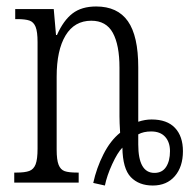

<svg xmlns="http://www.w3.org/2000/svg" viewBox="-20 -564 590 593"><path d="M268 1Q278 -45 299.5 -87.5Q321 -130 351 -154Q349 -186 349 -205V-355Q349 -425 328.5 -462.5Q308 -500 262 -500Q210 -500 182.5 -454.5Q155 -409 155 -327V-102Q155 -70 161 -55Q167 -40 179.5 -35.5Q192 -31 218 -31H223V0H24V-31H31Q57 -31 70.5 -36Q84 -41 90 -56.5Q96 -72 96 -105V-434Q96 -466 90 -481Q84 -496 71 -500.5Q58 -505 32 -505H27V-536H146L153 -456H156Q176 -501 204 -522.5Q232 -544 277 -544Q343 -544 375 -498.5Q407 -453 407 -356V-188Q428 -195 448 -195Q496 -195 520.5 -169Q545 -143 545 -97Q545 -49 520 -20Q495 9 452 9Q409 9 384 -17Q359 -43 358 -108Q343 -93 326.5 -57Q310 -21 304 9ZM505 -97Q505 -125 490 -141.5Q475 -158 447 -158Q423 -158 407 -149V-118Q407 -30 457 -30Q481 -30 493 -48.5Q505 -67 505 -97Z"/></svg>

Font: Noto Serif CondLight
Style: Regular
Weight: 300
Width: 3
Designer: Monotype Design Team
Foundry: Monotype Imaging Inc.
Version: Version 1.001